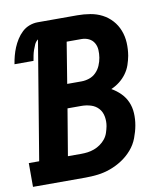

<svg xmlns="http://www.w3.org/2000/svg" viewBox="-83 -805 766 875"><g transform="rotate(-10 299.5 -367.5)"><path d="M-1 0V-110H47L138 -658Q127 -650 121.5 -637.5Q116 -625 112 -613.5Q108 -602 105.5 -589.5Q103 -577 101 -565H13Q16 -584 21 -603Q26 -622 33.5 -640Q41 -658 52 -675.5Q63 -693 78 -707Q93 -721 112 -728Q131 -735 150 -735H334Q364 -735 393.5 -730Q423 -725 448 -712Q473 -699 492 -678Q511 -657 521.5 -630Q532 -603 533.5 -573Q535 -543 530 -513Q526 -492 519 -471.5Q512 -451 498.5 -432.5Q485 -414 467 -400Q449 -386 428 -377Q451 -364 469.5 -345.5Q488 -327 498.5 -303Q509 -279 510.5 -251Q512 -223 507 -195Q502 -167 491 -138Q480 -109 459.5 -85.5Q439 -62 413 -45Q387 -28 358 -17.5Q329 -7 300 -3.5Q271 0 242 0ZM300 -435Q318 -435 336 -441Q354 -447 367.5 -460.5Q381 -474 388.5 -491.5Q396 -509 399 -527Q402 -545 401 -563Q400 -581 391.5 -595.5Q383 -610 367.5 -617.5Q352 -625 334 -625H265L234 -435ZM242 -110Q257 -110 272 -112Q287 -114 302 -119.5Q317 -125 330.5 -134.5Q344 -144 354 -156.5Q364 -169 369 -184Q374 -199 377 -214Q381 -236 377 -258.5Q373 -281 359 -296.5Q345 -312 324 -318.5Q303 -325 280 -325H216L180 -110Z"/></g></svg>

Font: Iosevka Curly Slab XBdExObl
Style: Regular
Weight: 800
Width: 7
Italic angle: -9°
Monospace: yes
Designer: Belleve Invis
Foundry: Belleve Invis
Version: Version 11.1.0; ttfautohint (v1.8.3)